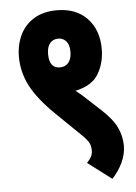

<svg xmlns="http://www.w3.org/2000/svg" viewBox="-53 -673 580 819"><g transform="rotate(-5 237.0 -263.5)"><path d="M43 -448Q43 -499 63 -541Q83 -583 123 -607.5Q163 -632 221 -632Q303 -632 350.5 -582.5Q398 -533 398 -451Q398 -392 370.5 -345Q343 -298 271 -283Q295 -264 314 -246L368 -196Q418 -151 437 -112.5Q456 -74 456 -32Q456 4 439.5 39.5Q423 75 395 105L293 28Q303 18 310.5 5.5Q318 -7 318 -24Q318 -44 309.5 -58.5Q301 -73 277 -96L177 -193Q105 -263 74 -322.5Q43 -382 43 -448ZM168 -449Q168 -388 214 -388Q237 -388 250.5 -404.5Q264 -421 264 -451Q264 -481 250.5 -496Q237 -511 217 -511Q195 -511 181.5 -495.5Q168 -480 168 -449Z"/></g></svg>

Font: Noto Sans ExtraCondensed ExtraBold
Style: Italic
Weight: 800
Width: 2
Italic angle: -12°
Designer: Monotype Design Team
Foundry: Monotype Imaging Inc.
Version: Version 2.013; ttfautohint (v1.8.4.7-5d5b)